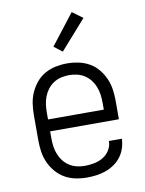

<svg xmlns="http://www.w3.org/2000/svg" viewBox="-86 -819 672 888"><g transform="rotate(-10 250.0 -375.0)"><path d="M250 8Q223 8 196.5 2.5Q170 -3 147 -16Q124 -29 106 -50Q88 -71 77 -95.5Q66 -120 62 -146.5Q58 -173 58 -200V-320Q58 -347 62 -373.5Q66 -400 77 -424.5Q88 -449 105.5 -470Q123 -491 146.5 -504Q170 -517 196.5 -522.5Q223 -528 250 -528Q277 -528 303.5 -522.5Q330 -517 353.5 -504Q377 -491 394.5 -470Q412 -449 423 -424.5Q434 -400 438 -373.5Q442 -347 442 -320V-232H119V-200Q119 -181 121.5 -162Q124 -143 131 -125Q138 -107 149.5 -92Q161 -77 177 -66.5Q193 -56 212 -51.5Q231 -47 250 -47Q272 -47 294.5 -51.5Q317 -56 336 -67.5Q355 -79 367 -98.5Q379 -118 379 -141H440Q439 -118 432 -96.5Q425 -75 411.5 -57Q398 -39 379 -26Q360 -13 339 -5.5Q318 2 295.5 5Q273 8 250 8ZM119 -288H381V-320Q381 -339 378.5 -358Q376 -377 369 -395Q362 -413 350.5 -428Q339 -443 323 -453.5Q307 -464 288 -468.5Q269 -473 250 -473Q231 -473 212 -468.5Q193 -464 177 -453.5Q161 -443 149.5 -428Q138 -413 131 -395Q124 -377 121.5 -358Q119 -339 119 -320ZM241 -585 202 -615 313 -758 362 -722Z"/></g></svg>

Font: Iosevka Fixed SS04 Light
Style: Regular
Weight: 300
Monospace: yes
Designer: Belleve Invis
Foundry: Belleve Invis
Version: Version 32.5.0